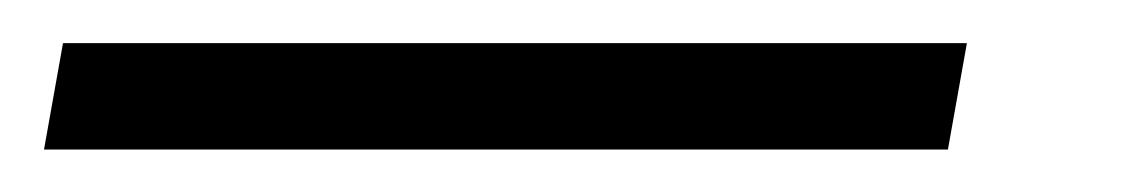

<svg xmlns="http://www.w3.org/2000/svg" viewBox="-80 -20 523 89"><path d="M359.4 49.3H-59.6L-50.8 0H368.2Z"/></svg>

Font: TypoPRO Roboto
Style: Italic
Weight: 300
Italic angle: -12°
Designer: Google
Version: Version 2.136; 2016